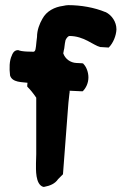

<svg xmlns="http://www.w3.org/2000/svg" viewBox="-20 -724 492 747"><path d="M19 -431C27 -402 68 -405 87 -402C87 -399 86 -396 86 -392V-387C98 -375 108 -363 121 -344V-124L120 -89C120 -65 117 -7 148 3H152C174 -1 194 -9 206 -27L225 -46L244 -296C245 -314 247 -333 250 -359C251 -363 251 -366 251 -371L294 -369H302C314 -381 324 -400 324 -423C324 -443 316 -464 305 -475C305 -475 305 -478 297 -478C292 -478 280 -479 277 -479C254 -480 233 -495 226 -517C226 -518 228 -522 228 -527C228 -530 230 -531 231 -544C232 -551 233 -561 235 -568C239 -577 246 -584 250 -584C307 -584 342 -548 370 -541H371L403 -539C421 -557 432 -586 433 -609V-610C433 -639 415 -665 391 -677H390C347 -695 294 -704 246 -704C240 -704 234 -703 225 -701C193 -697 161 -681 145 -651C134 -632 124 -607 124 -580C123 -570 121 -558 120 -544C118 -525 115 -521 104 -523H102C84 -523 65 -524 53 -528L52 -529H50C34 -529 28 -514 26 -508C16 -488 16 -457 19 -432Z"/></svg>

Font: Vapor
Style: Bd
Weight: 700
Foundry: Cannot Into Space Fonts
Version: Version 0.179